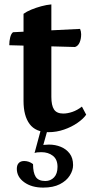

<svg xmlns="http://www.w3.org/2000/svg" viewBox="-20 -589 412 873"><path d="M200.5 12Q142.1 12 114.5 -25.2Q87 -62.4 87 -129.7V-526.2Q100.9 -536.4 122.1 -545.2Q143.3 -553.9 167.3 -560.5Q191.4 -567.1 213.5 -569V-148.5Q213.5 -109.9 225.6 -91.3Q237.8 -72.7 267.7 -72.7Q286.7 -72.7 308.9 -80.2Q331.1 -87.7 352.5 -104.3L371.9 -67.6Q358.8 -48.6 332.1 -30.2Q305.5 -11.7 271.3 0.1Q237.2 12 200.5 12ZM321 -375.3 22.1 -383.4Q22.1 -402.4 26.5 -419.5Q30.9 -436.6 39.3 -442.5L344.1 -457.6Q346.5 -451.7 347.7 -445.9Q349 -440 349 -433.6Q349 -411.3 341.8 -395.4Q334.7 -379.5 321 -375.3ZM176.4 264Q123.9 264 90.2 239.7Q56.5 215.5 56.5 178.5Q56.5 161.5 65.2 152.3Q73.9 143.1 89.9 143.1Q112.2 143.1 130.2 157.2Q130.2 195.9 142.4 215Q154.7 234 186 234Q210 234 225.8 217.5Q241.5 201 241.5 169.5Q241.5 135.8 220.4 119.3Q199.4 102.9 168.1 102.9Q157.3 102.9 149.6 103.8Q142 104.8 137.1 106.8L165.9 0H196.6L172.2 86.7L159.4 73.7Q170.7 70.8 181.2 69.6Q191.8 68.4 202.6 68.4Q231.4 68.4 256.4 78.6Q281.3 88.7 296.8 109.2Q312.3 129.6 312.3 161.6Q312.3 185.5 297.2 209.3Q282.2 233.2 252 248.6Q221.9 264 176.4 264Z"/></svg>

Font: Pitagon Serif
Style: Regular
Weight: 400
Designer: Travis Tran
Foundry: Pitagon
Version: Version 1.000;gftools[0.9.26]